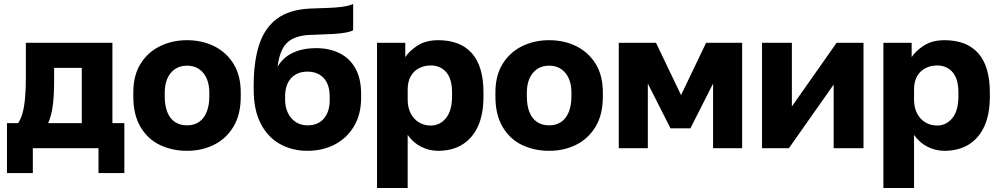

<svg xmlns="http://www.w3.org/2000/svg" viewBox="-20 -745 5025 965"><path d="M15 125V-126H71Q85 -147 93.5 -177.5Q102 -208 106 -253Q110 -298 110 -360V-530H545V-126H605V125H475V0H145V125ZM222 -126H391V-404H252V-340Q252 -264 245 -212.5Q238 -161 222 -126Z M920 13Q846 13 784.5 -16Q723 -45 686.5 -106.5Q650 -168 650 -260V-280Q650 -366 686.5 -424.5Q723 -483 784.5 -513Q846 -543 920 -543Q995 -543 1056 -513Q1117 -483 1153.5 -424.5Q1190 -366 1190 -280V-260Q1190 -169 1153.5 -108.5Q1117 -48 1056 -17.5Q995 13 920 13ZM920 -115Q956 -115 981 -132.5Q1006 -150 1019 -183Q1032 -216 1032 -260V-280Q1032 -320 1019 -350Q1006 -380 981 -397.5Q956 -415 920 -415Q884 -415 859 -397.5Q834 -380 821 -350Q808 -320 808 -280V-260Q808 -214 821 -181.5Q834 -149 859 -132Q884 -115 920 -115Z M1525 13Q1448 13 1386.5 -21.5Q1325 -56 1290 -124.5Q1255 -193 1255 -295V-315Q1255 -434 1282 -518.5Q1309 -603 1371 -650Q1433 -697 1539 -702Q1581 -704 1622 -705Q1663 -706 1698 -710.5Q1733 -715 1755 -725V-593Q1745 -587 1721.5 -582Q1698 -577 1657.5 -574.5Q1617 -572 1554 -570Q1496 -570 1458.5 -553.5Q1421 -537 1401.5 -502Q1382 -467 1375 -409Q1390 -436 1415.5 -457Q1441 -478 1479.5 -490.5Q1518 -503 1570 -503Q1636 -503 1687 -477.5Q1738 -452 1766.5 -401Q1795 -350 1795 -272V-254Q1795 -170 1759 -110Q1723 -50 1662 -18.5Q1601 13 1525 13ZM1525 -115Q1579 -115 1608 -149.5Q1637 -184 1637 -240V-260Q1637 -320 1607 -352.5Q1577 -385 1525 -385Q1474 -385 1443.5 -352.5Q1413 -320 1413 -260V-244Q1413 -206 1427.5 -176.5Q1442 -147 1467.5 -131Q1493 -115 1525 -115Z M1875 200V-530H2017V-458Q2038 -490 2079.5 -516.5Q2121 -543 2182 -543Q2294 -543 2352 -477Q2410 -411 2410 -280V-260Q2410 -170 2382 -109.5Q2354 -49 2303 -18Q2252 13 2182 13Q2137 13 2096.5 -7.5Q2056 -28 2029 -67V200ZM2145 -114Q2191 -114 2221.5 -151.5Q2252 -189 2252 -260V-280Q2252 -349 2222.5 -382.5Q2193 -416 2145 -416Q2113 -416 2086.5 -402.5Q2060 -389 2044.5 -362Q2029 -335 2029 -295V-245Q2029 -204 2044.5 -174.5Q2060 -145 2086.5 -129.5Q2113 -114 2145 -114Z M2740 13Q2666 13 2604.5 -16Q2543 -45 2506.5 -106.5Q2470 -168 2470 -260V-280Q2470 -366 2506.5 -424.5Q2543 -483 2604.5 -513Q2666 -543 2740 -543Q2815 -543 2876 -513Q2937 -483 2973.5 -424.5Q3010 -366 3010 -280V-260Q3010 -169 2973.5 -108.5Q2937 -48 2876 -17.5Q2815 13 2740 13ZM2740 -115Q2776 -115 2801 -132.5Q2826 -150 2839 -183Q2852 -216 2852 -260V-280Q2852 -320 2839 -350Q2826 -380 2801 -397.5Q2776 -415 2740 -415Q2704 -415 2679 -397.5Q2654 -380 2641 -350Q2628 -320 2628 -280V-260Q2628 -214 2641 -181.5Q2654 -149 2679 -132Q2704 -115 2740 -115Z M3090 0V-530H3277L3403 -267L3529 -530H3710V0H3564V-325L3450 -100H3350L3236 -325V0Z M3810 0V-530H3960V-210L4185 -530H4320V0H4170V-320L3945 0Z M4420 200V-530H4562V-458Q4583 -490 4624.5 -516.5Q4666 -543 4727 -543Q4839 -543 4897 -477Q4955 -411 4955 -280V-260Q4955 -170 4927 -109.5Q4899 -49 4848 -18Q4797 13 4727 13Q4682 13 4641.5 -7.5Q4601 -28 4574 -67V200ZM4690 -114Q4736 -114 4766.5 -151.5Q4797 -189 4797 -260V-280Q4797 -349 4767.5 -382.5Q4738 -416 4690 -416Q4658 -416 4631.5 -402.5Q4605 -389 4589.5 -362Q4574 -335 4574 -295V-245Q4574 -204 4589.5 -174.5Q4605 -145 4631.5 -129.5Q4658 -114 4690 -114Z"/></svg>

Font: Golos Text
Style: Bold
Weight: 700
Designer: A.Korolkova, Vitaly Kuzmin
Foundry: ParaType Ltd
Version: Version 2.004